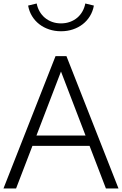

<svg xmlns="http://www.w3.org/2000/svg" viewBox="-27 -1068 692 1088"><path d="M64.1 0 156.8 -241.4H480.5L573.2 0H644.5L349.5 -750H287.7L-7.3 0ZM318.6 -662.7 457.7 -300H179.5ZM318.6 -890.9Q355 -890.9 386.1 -901.4Q417.3 -911.8 441.8 -930.9Q466.4 -950 482.7 -976.8Q499.1 -1003.6 505 -1036.4L456.4 -1048.2Q451.8 -1024.1 440.2 -1003.4Q428.6 -982.7 410.9 -967.7Q393.2 -952.7 369.8 -944.1Q346.4 -935.5 318.6 -935.5Q290.9 -935.5 267.7 -944.1Q244.5 -952.7 226.8 -967.7Q209.1 -982.7 197.3 -1003.4Q185.5 -1024.1 180.9 -1048.2L132.3 -1036.4Q138.2 -1003.6 154.5 -976.8Q170.9 -950 195.5 -930.9Q220 -911.8 251.4 -901.4Q282.7 -890.9 318.6 -890.9Z"/></svg>

Font: Spartan MB
Style: Regular
Weight: 212
Designer: Matt Bailey, Mirko Velimirovic
Foundry: Matt Bailey
Version: Version 1.005